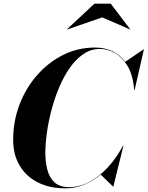

<svg xmlns="http://www.w3.org/2000/svg" viewBox="-20 -1020 807 1050"><path d="M539 -925 348 -859 346.5 -860 496.5 -1000H585.5L692 -860L691 -859ZM337 10Q251.5 10 187.5 -22.2Q123.5 -54.5 87.8 -114Q52 -173.5 52 -255Q52 -357.5 87 -448.8Q122 -540 183.8 -610Q245.5 -680 326.2 -720Q407 -760 499 -760Q553.5 -760 595.2 -739.8Q637 -719.5 665 -682L765 -750H767L716 -527H714L712.5 -543.5Q704 -617.5 675 -663.5Q646 -709.5 606.5 -731Q567 -752.5 527 -752.5Q478 -752.5 436.8 -724.8Q395.5 -697 362.2 -649.8Q329 -602.5 304 -543.2Q279 -484 262 -420Q245 -356 236.5 -294.8Q228 -233.5 228 -183Q228 -135 238.8 -92.2Q249.5 -49.5 277.8 -23Q306 3.5 358 3.5Q415.5 3.5 469.5 -25.5Q523.5 -54.5 569.8 -105Q616 -155.5 651 -220L653 -223H655L600 0H598L531 -65Q490 -31 441.2 -10.5Q392.5 10 337 10Z"/></svg>

Font: Bodoni* 96
Style: Bold Italic
Weight: 700
Italic angle: -13°
Version: Version 2.2